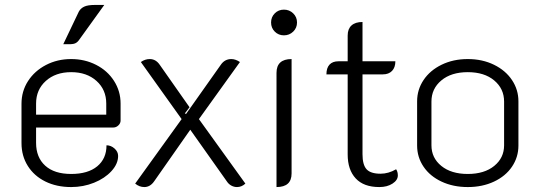

<svg xmlns="http://www.w3.org/2000/svg" viewBox="-20 -748 2180 777"><path d="M67 -169V-328Q67 -379 93.5 -420Q120 -461 166 -485Q212 -509 268 -509Q323 -509 369 -485.5Q415 -462 441.5 -420.5Q468 -379 468 -329V-260Q468 -249 459 -240.5Q450 -232 439 -232H126V-170Q126 -111 163 -77.5Q200 -44 268 -44Q336 -44 373.5 -75Q411 -106 411 -160Q429 -160 443.5 -147Q458 -134 458 -117Q458 -85 431 -55.5Q404 -26 360.5 -8.5Q317 9 268 9Q209 9 163.5 -13.5Q118 -36 92.5 -76.5Q67 -117 67 -169ZM410 -284V-329Q410 -385 370.5 -420.5Q331 -456 268 -456Q205 -456 165.5 -420.5Q126 -385 126 -329V-284ZM299 -701Q306 -714 320.5 -721Q335 -728 364 -728H402L299 -585Q291 -574 279.5 -571Q268 -568 236 -569Z M527 -5 715 -266 550 -497Q567 -509 586 -509Q611 -509 627 -485L747 -314L728 -289L733 -287L873 -485Q889 -509 916 -509Q933 -509 951 -497L785 -266L973 -5Q958 9 939 9Q927 9 916 3Q905 -3 898 -14L750 -223L603 -13Q587 9 564 9Q544 9 527 -5Z M1077 -657Q1077 -679 1092 -694Q1107 -709 1129 -709Q1151 -709 1166.5 -694Q1182 -679 1182 -657Q1182 -635 1166.5 -620Q1151 -605 1129 -605Q1107 -605 1092 -620Q1077 -635 1077 -657ZM1099 -453Q1099 -509 1160 -509V-46Q1160 9 1099 9Z M1387 -123V-447H1301Q1301 -473 1313.5 -486.5Q1326 -500 1350 -500H1387V-604Q1387 -631 1402.5 -645Q1418 -659 1447 -659V-500H1580Q1580 -475 1566.5 -461Q1553 -447 1529 -447H1447V-124Q1447 -81 1463.5 -63Q1480 -45 1520 -45Q1552 -45 1583 -63Q1590 -53 1590 -38Q1590 -19 1568.5 -5Q1547 9 1515 9Q1452 9 1419.5 -26Q1387 -61 1387 -123Z M1668 -159V-338Q1668 -385 1694 -424Q1720 -463 1767 -486Q1814 -509 1873 -509Q1932 -509 1979 -486Q2026 -463 2052 -424Q2078 -385 2078 -338V-159Q2078 -112 2052 -73.5Q2026 -35 1979 -13Q1932 9 1873 9Q1814 9 1767 -13Q1720 -35 1694 -73.5Q1668 -112 1668 -159ZM2020 -160V-337Q2020 -389 1980 -422.5Q1940 -456 1873 -456Q1806 -456 1766 -422.5Q1726 -389 1726 -337V-160Q1726 -109 1766 -76.5Q1806 -44 1873 -44Q1940 -44 1980 -76.5Q2020 -109 2020 -160Z"/></svg>

Font: K2D ExtraLight
Style: Regular
Weight: 275
Designer: Katatrad Aksorn Co.,Ltd.
Foundry: Cadson Demak Co.,Ltd.
Version: Version 1.000; ttfautohint (v1.6)